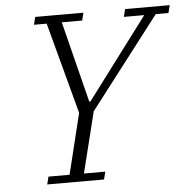

<svg xmlns="http://www.w3.org/2000/svg" viewBox="-51 -748 788 798"><g transform="rotate(-5 343.0 -349.0)"><path d="M122 -32H210L272 -285L170 -666H117L125 -698H326L318 -666H233L318 -328H323L577 -666H492L500 -698H686L678 -666H625L333 -286L270 -32H359L351 0H114Z"/></g></svg>

Font: IBM Plex Serif Light
Style: Italic
Weight: 300
Italic angle: -14°
Designer: Mike Abbink, Paul van der Laan, Pieter van Rosmalen
Foundry: Bold Monday
Version: Version 3.001